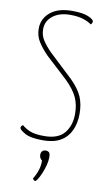

<svg xmlns="http://www.w3.org/2000/svg" viewBox="-102 -759 588 1043"><g transform="rotate(10 191.5 -237.5)"><path d="M174 10Q104 10 73 -8Q42 -26 42 -36Q42 -41 45 -45.5Q48 -50 54 -52Q70 -37 97 -25.5Q124 -14 176 -14Q253 -14 287 -55.5Q321 -97 321 -161Q321 -212 303 -251.5Q285 -291 238 -337L121 -445Q87 -479 66.5 -511.5Q46 -544 46 -584Q46 -639 89 -674.5Q132 -710 208 -710Q270 -710 299.5 -696.5Q329 -683 329 -672Q329 -668 326.5 -663Q324 -658 320 -655Q307 -666 277.5 -676.5Q248 -687 202 -687Q143 -687 106.5 -658.5Q70 -630 70 -585Q70 -550 89 -522Q108 -494 135 -467L266 -344Q311 -299 328 -259Q345 -219 345 -166Q345 -114 326.5 -74Q308 -34 270.5 -12Q233 10 174 10ZM170 235Q166 235 162 231Q158 227 157 223Q174 195 181.5 169.5Q189 144 188 119Q182 115 177.5 107.5Q173 100 173 90Q173 77 180 69.5Q187 62 199 62Q210 62 217 68Q224 74 224 96Q224 116 217.5 140Q211 164 202 185.5Q193 207 184 221Q175 235 170 235Z"/></g></svg>

Font: Yanone Kaffeesatz ExtraLight ExtraLight
Style: Regular
Weight: 250
Version: Version 2.003